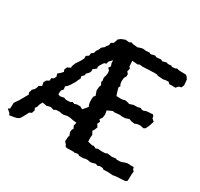

<svg xmlns="http://www.w3.org/2000/svg" viewBox="-147 -852 1082 1038"><g transform="rotate(30 394.5 -333.5)"><path d="M403 0 379 1 368 -4 367 -11 353 -27 355 -57 359 -62 351 -83 353 -99 359 -107 351 -123 356 -144 334 -146 315 -150H312L296 -151L272 -146L253 -148L252 -150L226 -149L214 -142L194 -148L179 -145L171 -142L143 -147L134 -130L129 -112L121 -101L127 -89L121 -70L107 -63L99 -47L84 -20L75 -10L61 -4L46 -1L20 3L17 -7L-4 -25L7 -31L8 -53V-66L16 -79L27 -94L35 -109L40 -117L51 -137L57 -146L52 -156L58 -178L70 -189L77 -204L79 -214L96 -223L92 -244L100 -259L116 -268L118 -285L130 -290L138 -305L133 -322L150 -337L160 -348L155 -360L162 -377L182 -387V-397L190 -418L206 -442L211 -450L219 -466V-482L234 -492L236 -508L249 -518L254 -535L261 -543L269 -562L286 -576L287 -581L299 -596L300 -610L315 -619L324 -645L338 -656L361 -665L386 -663L396 -669L411 -664L439 -662L446 -665L463 -670H473L487 -668L509 -670L517 -665L542 -671L555 -666L581 -669L592 -663L615 -670L626 -666L647 -668L652 -663L675 -666L680 -670L696 -666L738 -665L746 -659L756 -645L759 -610L752 -593L738 -590L724 -575L700 -576L687 -575L677 -585L656 -584L645 -581L621 -583H613L600 -588H584L559 -587H548L539 -586L513 -585L495 -587L485 -582L463 -584L450 -585L451 -570L452 -551L460 -541L455 -521L465 -511V-496L457 -482L455 -461L457 -445L463 -433L457 -423L463 -401L471 -377L503 -376L514 -378L523 -381L541 -378L552 -374L576 -382H599L618 -387L624 -382L637 -381L652 -387L692 -390L699 -380L700 -370L715 -357L705 -326L695 -305L685 -299L660 -304L642 -301L630 -296L609 -299L596 -304L590 -303L573 -297L554 -296L537 -298L506 -295L495 -297L479 -290L464 -283L468 -259L465 -238L454 -223L464 -212L456 -196L467 -178L459 -159L452 -149L463 -130L461 -112L462 -87L492 -80L498 -83L515 -75L527 -80L548 -78L574 -79L583 -84L600 -82L614 -80L638 -83L643 -80H663L673 -82L693 -89L705 -92L725 -91H744L747 -79L756 -70L754 -56L753 -20L752 -9L742 -3L732 -2L715 -1L695 0L684 1L667 4L640 2H633L609 3L601 -3L583 -4L572 1L557 -4L536 2L525 3L509 0L494 1L484 4H459L448 -2L424 2L423 0ZM346 -222 355 -232 365 -244 371 -251 366 -262 363 -278V-297L364 -311L373 -321L366 -341L363 -350L365 -373L370 -386L361 -403L365 -409L362 -428L367 -446L369 -462L367 -476L356 -488L365 -501L359 -519V-536L350 -526L340 -516L337 -502L324 -497L318 -488L310 -476L304 -462L307 -454L297 -446L286 -437L287 -425L282 -414L276 -408L265 -396L269 -391L253 -375L256 -362L247 -344L241 -330L236 -323L228 -309L216 -293L204 -283L207 -266L196 -252L195 -242L194 -229L206 -223L231 -228L244 -223H251L272 -224L281 -231L295 -226L309 -231H320H330Z"/></g></svg>

Font: Winky Rough
Style: Regular
Weight: 400
Designer: Simon Atzbach
Foundry: typofactur
Version: Version 1.206